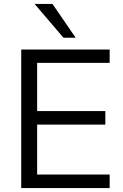

<svg xmlns="http://www.w3.org/2000/svg" viewBox="-20 -957 628 977"><path d="M88 0V-705H538V-637H169V-392H516V-323H169V-69H538V0ZM303 -765 156 -937H247L365 -765Z"/></svg>

Font: Mulish
Style: Regular
Weight: 400
Designer: Vernon Adams
Foundry: Vernon Adams
Version: Version 3.603; ttfautohint (v1.8.3)